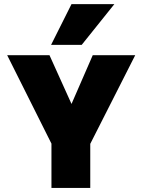

<svg xmlns="http://www.w3.org/2000/svg" viewBox="-20 -920 697 940"><path d="M540 -899.9 379.9 -700.2H230L330.1 -899.9ZM231.9 -216.8 15.1 -649.9H222.2L330.1 -411.1L434.1 -649.9H642.1L421.9 -215.8V0H231.9Z"/></svg>

Font: Overused Grotesk Black
Style: Regular
Weight: 900
Version: Version 0.002